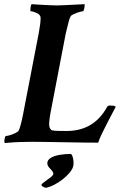

<svg xmlns="http://www.w3.org/2000/svg" viewBox="-33 -666 562 899"><path d="M-10.7 3.9Q-12.7 -2 -12.7 -4.9Q-12.7 -10.7 -10.3 -20Q-7.8 -29.3 -5.9 -29.3Q1 -29.3 14.2 -33.2Q27.3 -37.1 40 -43.5Q52.7 -49.8 54.7 -54.7Q64.5 -76.2 75.2 -131.8L148.4 -510.7Q157.2 -557.6 157.2 -582Q157.2 -596.7 139.2 -605Q121.1 -613.3 110.4 -613.3Q109.4 -613.3 109.4 -617.2Q109.4 -640.6 115.2 -646.5Q129.9 -645.5 153.3 -644Q176.8 -642.6 199.7 -641.6Q222.7 -640.6 234.4 -640.6Q252 -640.6 363.3 -646.5V-641.6Q363.3 -633.8 360.8 -623.5Q358.4 -613.3 355.5 -613.3Q350.6 -613.3 337.4 -609.4Q324.2 -605.5 312.5 -600.1Q300.8 -594.7 297.9 -589.8Q293.9 -584 289.1 -566.4Q284.2 -548.8 280.3 -531.7Q276.4 -514.6 274.4 -506.8L203.1 -135.7Q199.2 -115.2 197.3 -91.8Q195.3 -68.4 206.1 -58.6Q210 -54.7 225.6 -53.7Q241.2 -52.7 279.3 -52.7Q407.2 -52.7 468.8 -166Q471.7 -171.9 482.4 -171.9Q504.9 -171.9 508.8 -166Q502 -153.3 490.7 -131.3Q479.5 -109.4 466.3 -84.5Q453.1 -59.6 442.4 -36.6Q431.6 -13.7 426.8 2Q401.4 2 360.8 1.5Q320.3 1 265.6 0Q210.9 -1 173.8 -1.5Q136.7 -2 117.2 -2Q93.8 -2 62 -1Q30.3 0 9.8 2ZM188.5 98.6Q188.5 83 204.6 73.2Q220.7 63.5 246.6 59.1Q272.5 54.7 299.8 54.7Q311.5 67.4 311.5 100.6Q311.5 122.1 290 146Q268.6 169.9 239.3 188.5Q210 207 184.6 212.9H181.6Q175.8 212.9 168.5 208.5Q161.1 204.1 161.1 199.2Q161.1 195.3 175.3 185.5Q189.5 175.8 203.1 165Q216.8 154.3 216.8 147.5Q216.8 138.7 203.1 125Q188.5 111.3 188.5 98.6Z"/></svg>

Font: Crimson Text
Style: Bold Italic
Weight: 700
Italic angle: -11°
Designer: Sebastian Kosch
Foundry: Sebastian Kosch
Version: Version 1.100; ttfautohint (v1.8.4)